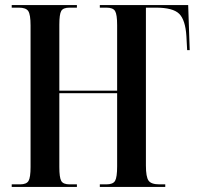

<svg xmlns="http://www.w3.org/2000/svg" viewBox="-20 -734 775 754"><path d="M26 0H282V-10H253Q228 -10 220.5 -23.5Q213 -37 213 -78V-368H440V-81Q440 -38 432 -24Q424 -10 398 -10H372V0H629V-10H606Q574 -10 563.5 -24.5Q553 -39 553 -84V-704H592Q659 -704 683.5 -680Q708 -656 712 -592L715 -537H725L719 -714H372V-704H398Q424 -704 432 -690.5Q440 -677 440 -635V-378H213V-637Q213 -678 220.5 -691Q228 -704 253 -704H282V-714H26V-704H54Q82 -704 91 -690.5Q100 -677 100 -634V-78Q100 -37 92 -23.5Q84 -10 59 -10H26Z"/></svg>

Font: Noto Serif Display Condensed Semi
Style: Regular
Weight: 600
Width: 3
Designer: Monotype Design Team
Foundry: Monotype Imaging Inc.
Version: Version 1.900